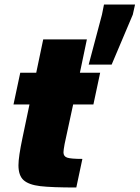

<svg xmlns="http://www.w3.org/2000/svg" viewBox="-20 -833 620 853"><path d="M62 -99Q62 -136 80 -221L111 -369H40L70 -510H141L172 -658H366L335 -510H425L395 -369H305L267 -193Q262 -166 262 -156Q262 -138 279 -132.5Q296 -127 346 -127L319 0Q210 0 159 -6Q108 -12 85 -32.5Q62 -53 62 -99ZM374 -546 433 -768 442 -813H580L570 -768L476 -546Z"/></svg>

Font: Saira Semi Condensed Black
Style: Italic
Weight: 900
Width: 4
Italic angle: -12°
Designer: Hector Gatti with collaboration of the Omnibus-Type team
Foundry: Omnibus-Type
Version: Version 1.001; ttfautohint (v1.8)